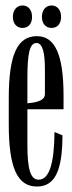

<svg xmlns="http://www.w3.org/2000/svg" viewBox="-20 -674 264 701"><path d="M208 -180 179 -192C178 -77 160 -18 121 -18C91 -18 80 -57 80 -146V-275H212V-325C212 -474 181 -542 115 -542C43 -542 12 -474 12 -315V-220C12 -62 43 7 115 7C180 7 208 -50 208 -180ZM27 -612C27 -588 41 -572 62 -572C84 -572 97 -588 97 -612C97 -637 84 -654 62 -654C41 -654 27 -637 27 -612ZM80 -297V-389C80 -477 88 -517 113 -517C136 -517 144 -481 144 -419V-330C144 -311 123 -300 80 -297ZM133 -612C133 -588 147 -572 168 -572C190 -572 203 -588 203 -612C203 -637 190 -654 168 -654C147 -654 133 -637 133 -612Z"/></svg>

Font: Americaine Condensed
Style: Regular
Weight: 400
Width: 3
Designer: Alan Madić
Foundry: ESAD Valence
Version: Version 0.001;Glyphs 3.1.2 (3151)